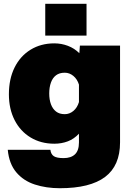

<svg xmlns="http://www.w3.org/2000/svg" viewBox="-20 -804 690 1014"><path d="M399 -523 402 -563H614V-52Q614 71 535 130.5Q456 190 296 190Q224 190 164 170.5Q104 151 66 106Q28 61 21 -13H246Q249 11 264.5 21Q280 31 316 31Q355 31 376 11Q397 -9 397 -52V-98Q371 -70 338 -57.5Q305 -45 267 -45Q196 -45 141.5 -78Q87 -111 57 -170Q27 -229 27 -306Q27 -387 57 -447.5Q87 -508 141.5 -541.5Q196 -575 267 -575Q304 -575 338.5 -562Q373 -549 399 -523ZM322 -201Q347 -201 367.5 -218Q388 -235 397 -265V-357Q388 -386 367.5 -403Q347 -420 322 -420Q294 -420 276 -406.5Q258 -393 249 -368Q240 -343 240 -310Q240 -278 249 -253.5Q258 -229 276 -215Q294 -201 322 -201ZM219 -616V-784H437V-616Z"/></svg>

Font: Azeret Mono Thin Black
Style: Regular
Weight: 900
Version: Version 1.002